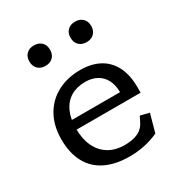

<svg xmlns="http://www.w3.org/2000/svg" viewBox="-181 -900 983 1042"><g transform="rotate(-30 310.0 -379.0)"><path d="M55.3 -253.7Q55.3 -338.2 90.4 -400.5Q125.5 -462.8 188.3 -496.1Q251.2 -529.3 331.8 -529.3Q399.2 -529.3 449.3 -503.2Q499.5 -477 527.1 -424Q554.7 -371 554.7 -292.3V-258.5H135.3V-316.8H481L459.5 -294.7V-314.7Q459.5 -361.2 442.7 -393.7Q425.8 -426.2 394.9 -443Q364 -459.8 322.8 -459.8Q270.3 -459.8 232.2 -437.3Q194.2 -414.8 173.8 -370.8Q153.5 -326.7 153.5 -263.7Q153.5 -200.3 175.2 -153.5Q197 -106.7 238.7 -81Q280.3 -55.3 338.5 -55.3Q392.2 -55.3 425.7 -72.3Q459.2 -89.3 476.7 -129.5L488.2 -153L544.2 -139.3L513 -26.5Q474.8 -8.7 428.6 1.7Q382.3 12 332.7 12Q243 12 180.9 -18.8Q118.8 -49.5 87.1 -109Q55.3 -168.5 55.3 -253.7ZM116.3 -706.7Q116.3 -736.3 134.1 -753.4Q151.8 -770.5 181.2 -770.5Q210.2 -770.5 228 -753.4Q245.8 -736.3 245.8 -706.7Q245.8 -676.8 228 -659.5Q210.2 -642.2 181.2 -642.2Q152 -642.2 134.2 -659.5Q116.3 -676.8 116.3 -706.7ZM374.2 -706.7Q374.2 -736.3 391.9 -753.4Q409.7 -770.5 439 -770.5Q468 -770.5 485.8 -753.4Q503.7 -736.3 503.7 -706.7Q503.7 -676.8 485.8 -659.5Q468 -642.2 439 -642.2Q409.8 -642.2 392 -659.5Q374.2 -676.8 374.2 -706.7Z"/></g></svg>

Font: Monaspace Xenon Var
Style: Regular
Weight: 400
Designer: Riley Cran and the Lettermatic Team
Version: Version 1.000 (Monaspace Xenon Var)